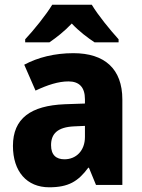

<svg xmlns="http://www.w3.org/2000/svg" viewBox="-20 -786 604 816"><path d="M370 -766H202C177 -724 122 -656 87 -619V-606H190C219 -626 253 -652 285 -686C317 -652 352 -626 382 -606H484V-619C447 -660 397 -721 370 -766ZM292 -560C212 -560 141 -542 83 -511L131 -401C182 -425 228 -440 271 -440C316 -440 341 -416 341 -364V-346L255 -343C111 -337 35 -283 35 -166C35 -57 94 10 189 10C271 10 312 -15 355 -73H358L388 0H500V-363C500 -494 424 -560 292 -560ZM296 -249 341 -251V-204C341 -145 303 -109 254 -109C219 -109 197 -127 197 -169C197 -217 224 -246 296 -249Z"/></svg>

Font: Noto Sans Gujarati UI SemiCondensed ExtraBold
Style: Regular
Weight: 800
Width: 4
Designer: Jelle Bosma - Monotype Design Team, Universal Thirst
Foundry: Monotype Imaging Inc.
Version: Version 2.106